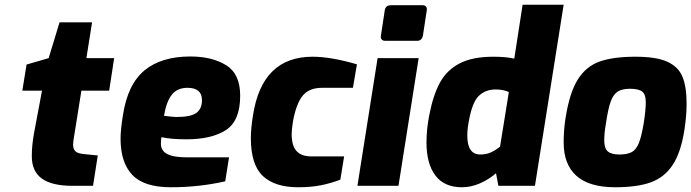

<svg xmlns="http://www.w3.org/2000/svg" viewBox="-20 -783 2913 809"><path d="M114 -125Q114 -169 123 -220L157 -401H74L92 -511L185 -538L231 -689H368L344 -538H461L440 -401H323L294 -220Q288 -187 288 -174Q288 -154 298.5 -145Q309 -136 332 -134L392 -128L372 0H285Q199 0 156.5 -30.5Q114 -61 114 -125Z M488 -199Q488 -236 498 -298Q518 -428 589 -486.5Q660 -545 782 -545Q873 -545 932.5 -508.5Q992 -472 992 -380Q992 -274 932 -235Q872 -196 765 -196Q701 -196 660 -205Q658 -187 658 -177Q658 -148 684.5 -134Q711 -120 769 -120H945L929 -19Q819 6 700 6Q587 6 537.5 -46Q488 -98 488 -199ZM831 -361Q831 -413 770 -413Q727 -413 704 -384Q681 -355 671 -295Q711 -290 723 -290Q783 -290 807 -307Q831 -324 831 -361Z M1037 -201Q1037 -242 1046 -297Q1084 -544 1297 -544Q1374 -544 1484 -512L1467 -413H1337Q1281 -413 1254 -378Q1227 -343 1214 -269Q1209 -235 1209 -218Q1209 -169 1229.5 -146.5Q1250 -124 1292 -124H1430L1414 -26Q1375 -11 1333 -2.5Q1291 6 1236 6Q1138 6 1087.5 -41.5Q1037 -89 1037 -201Z M1585 -633 1601 -738Q1604 -761 1627 -761H1761Q1771 -761 1775.5 -754.5Q1780 -748 1778 -738L1762 -633Q1757 -611 1738 -611H1603Q1593 -611 1588 -617Q1583 -623 1585 -633ZM1571 -538H1744L1659 0H1486Z M1777 -183Q1777 -239 1789 -299Q1805 -382 1833.5 -434.5Q1862 -487 1916 -515.5Q1970 -544 2059 -544Q2112 -544 2147 -536L2182 -763H2355L2234 0H2080L2070 -53Q2040 -27 2002.5 -10.5Q1965 6 1926 6Q1852 6 1814.5 -43.5Q1777 -93 1777 -183ZM2087 -165 2124 -395Q2102 -406 2068 -406Q2025 -406 1997 -378.5Q1969 -351 1955 -270Q1949 -239 1949 -211Q1949 -132 2004 -132Q2029 -132 2048.5 -141Q2068 -150 2087 -165Z M2355 -183Q2355 -236 2363 -286Q2380 -393 2414.5 -448Q2449 -503 2506 -523.5Q2563 -544 2658 -544Q2745 -544 2791.5 -523Q2838 -502 2855.5 -460Q2873 -418 2873 -346Q2873 -296 2864 -237Q2849 -140 2814 -87.5Q2779 -35 2721.5 -14.5Q2664 6 2572 6Q2463 6 2409 -42Q2355 -90 2355 -183ZM2692 -262Q2701 -318 2701 -353Q2701 -385 2686 -397Q2671 -409 2635 -409Q2601 -409 2582.5 -397Q2564 -385 2553 -354.5Q2542 -324 2533 -262Q2526 -223 2526 -191Q2526 -158 2541 -145Q2556 -132 2590 -132Q2624 -132 2642.5 -142.5Q2661 -153 2672 -180.5Q2683 -208 2692 -262Z"/></svg>

Font: Exo ExtraBold
Style: Italic
Weight: 800
Italic angle: -9°
Designer: Natanael Gama
Foundry: Natanael Gama
Version: Version 1.500; ttfautohint (v1.6)